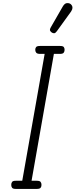

<svg xmlns="http://www.w3.org/2000/svg" viewBox="-20 -1227 491 1247"><path d="M82.5 0Q64.5 0 58.8 -7.2Q53 -14.5 53 -26Q53 -38.5 58.8 -45.8Q64.5 -53 82.5 -53H124.5L270 -877H240Q221.5 -877 215.2 -884.8Q209 -892.5 209 -903.5Q209 -915 215 -921.8Q221 -928.5 240 -928.5H370Q388.5 -928.5 394 -921.8Q399.5 -915 399.5 -903.5Q399.5 -892.5 393.8 -884.8Q388 -877 370 -877H330L185 -53H218.5Q237.5 -53 243.5 -45.8Q249.5 -38.5 249.5 -26Q249.5 -14.5 243.5 -7.2Q237.5 0 218.5 0ZM317.5 -1015Q309.5 -1020 305.5 -1027.5Q301.5 -1035 310.5 -1050.5L387.5 -1184.5Q400 -1206 415.2 -1206.8Q430.5 -1207.5 439.5 -1200Q451 -1189.5 450.5 -1176.8Q450 -1164 441.5 -1152L349 -1024Q340 -1011.5 332.2 -1011.2Q324.5 -1011 317.5 -1015Z"/></svg>

Font: Edu AU VIC WA NT Hand
Style: Regular
Weight: 400
Designer: Tina and Corey Anderson, Eben Sorkin, Mirko Velimirovic
Foundry: Google for Education
Version: Version 1.001